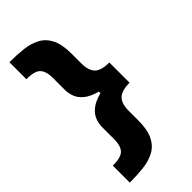

<svg xmlns="http://www.w3.org/2000/svg" viewBox="-282 -830 1024 1024"><g transform="rotate(-45 230.0 -318.0)"><path d="M30.8 136.2V8.3Q94.2 8.3 115 -14.9Q135.7 -38.1 135.7 -86.4V-177.2Q135.7 -203.1 145.3 -229Q154.8 -254.9 180.9 -276.6Q207 -298.3 257.3 -312V-323.7Q207 -337.4 180.9 -359.1Q154.8 -380.9 145.3 -406.7Q135.7 -432.6 135.7 -458.5V-549.3Q135.7 -597.7 115 -620.8Q94.2 -644 30.8 -644V-772Q85 -772 133.3 -766.6Q181.6 -761.2 218.5 -741.9Q255.4 -722.7 276.4 -681.9Q297.4 -641.1 297.4 -569.8V-497.1Q297.4 -443.4 321.3 -418.7Q345.2 -394 406.7 -394V-241.7Q345.7 -241.2 321.5 -216.6Q297.4 -191.9 297.4 -138.7V-65.9Q297.4 5.4 276.4 46.1Q255.4 86.9 218.5 106.2Q181.6 125.5 133.3 130.9Q85 136.2 30.8 136.2Z"/></g></svg>

Font: Inter Tight ExtraBold
Style: Regular
Weight: 800
Designer: Rasmus Andersson
Foundry: rsms
Version: Version 3.004; ttfautohint (v1.8.4.7-5d5b)